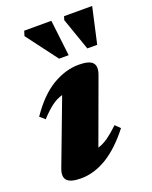

<svg xmlns="http://www.w3.org/2000/svg" viewBox="-131 -743 659 831"><g transform="rotate(-20 198.5 -327.5)"><path d="M31.5 -56.5 143 -352Q117 -345 93 -327Q69 -309 40.5 -278L17.5 -298Q72.5 -379 133.2 -415Q194 -451 254.5 -451Q302.5 -451 318.2 -433.8Q334 -416.5 320.5 -379.5L212.5 -84.5Q237 -92 260 -108.5Q283 -125 311.5 -152L333.5 -130.5Q275 -55.5 216 -20.2Q157 15 97.5 15Q49.5 15 33.5 -2.5Q17.5 -20 31.5 -56.5ZM228.5 -504.5H184.5L77 -647.5L84 -670H209ZM360 -504.5H314.5L262.5 -653.5L267.5 -670H397Z"/></g></svg>

Font: Newsreader 16pt ExtraBold
Style: Italic
Weight: 800
Italic angle: -17°
Designer: Hugues Gentile
Foundry: Production Type
Version: Version 1.003; ttfautohint (v1.8.3)